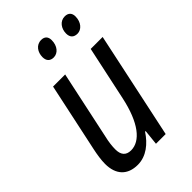

<svg xmlns="http://www.w3.org/2000/svg" viewBox="-223 -815 909 909"><g transform="rotate(-45 231.5 -361.0)"><path d="M378 -631C405 -631 429 -657 429 -696C429 -719 416 -732 393 -732C360 -732 340 -702 340 -670C340 -644 354 -631 378 -631ZM219 -631C247 -631 270 -657 270 -696C270 -719 258 -732 235 -732C201 -732 182 -702 182 -670C182 -644 196 -631 219 -631ZM141 10C198 10 244 -28 276 -77H280L272 0H337L451 -536H371L313 -265C284 -128 229 -61 167 -61C132 -61 117 -82 117 -117C117 -139 120 -165 127 -194L200 -536H119L45 -189C39 -161 34 -129 34 -103C34 -30 73 10 141 10Z"/></g></svg>

Font: Noto Sans Condensed
Style: Italic
Weight: 400
Width: 3
Italic angle: -12°
Designer: Monotype Design Team
Foundry: Monotype Imaging Inc.
Version: Version 2.013